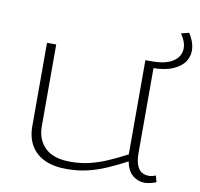

<svg xmlns="http://www.w3.org/2000/svg" viewBox="-78 -769 897 861"><g transform="rotate(10 370.5 -338.5)"><path d="M278 10Q219 10 178 -9.5Q137 -29 116 -65.5Q95 -102 95 -152V-532H137V-159Q137 -99 175 -62Q213 -25 290 -25Q337 -25 378 -35Q419 -45 459 -62.5Q499 -80 543 -103V-532H585V-117Q585 -82 593.5 -61Q602 -40 616 -32Q630 -24 647 -24Q663 -24 679 -31L687 -2Q678 2 669 4.5Q660 7 651 8.5Q642 10 633 10Q605 10 580.5 -9.5Q556 -29 548 -72Q503 -48 460.5 -29.5Q418 -11 374 -0.5Q330 10 278 10ZM565 -503V-532H573Q634 -532 666.5 -552.5Q699 -573 702.5 -606.5Q706 -640 679 -678L715 -687Q737 -654 740.5 -621.5Q744 -589 727.5 -562.5Q711 -536 673.5 -519.5Q636 -503 577 -503Z"/></g></svg>

Font: Georama Expanded ExtraLight
Style: Regular
Weight: 250
Width: 7
Designer: Jean-Baptiste Levee
Foundry: Production Type
Version: Version 1.001